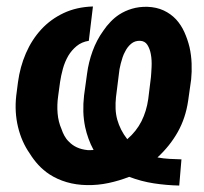

<svg xmlns="http://www.w3.org/2000/svg" viewBox="-20 -559 627 590"><path d="M530.8 11.2 537.6 -69.3Q518.6 -69.8 500.5 -70.8Q482.4 -71.8 463.9 -75.2Q502.4 -110.8 526.4 -153.6Q550.3 -196.3 558.1 -249L567.4 -314.9Q569.8 -338.4 568.8 -363.8Q567.9 -389.2 562.5 -413.6Q556.6 -438 546.6 -460.2Q536.6 -482.4 521 -499.5Q504.9 -516.6 482.9 -526.9Q460.9 -537.1 432.6 -538.1Q407.2 -538.6 385.7 -532.2Q364.3 -525.9 346.2 -514.2Q332 -504.9 319.6 -491.9Q307.1 -479 297.4 -464.4Q276.9 -436 264.4 -401.6Q252 -367.2 247.6 -333L238.3 -265.6Q235.4 -240.2 236.1 -216.1Q236.8 -191.9 241.7 -168.5Q245.6 -150.4 252 -132.8Q258.3 -115.2 267.6 -98.1Q263.2 -97.7 258.5 -97.7Q253.9 -97.7 249.5 -97.7Q230.5 -99.6 216.3 -106.2Q202.1 -112.8 191.9 -123.5Q183.6 -131.3 178 -141.6Q172.4 -151.9 168.9 -162.6Q159.2 -184.6 157 -210.7Q154.8 -236.8 158.7 -263.7L164.6 -307.1Q167.5 -326.7 173.3 -347.9Q179.2 -369.1 189.9 -387.7Q200.2 -404.8 215.6 -417.5Q231 -430.2 252.9 -433.6L265.6 -539.1Q215.3 -537.6 175.5 -518.8Q135.7 -500 106.9 -468.8Q77.6 -437 59.6 -395.3Q41.5 -353.5 35.2 -306.2L29.8 -264.2Q24.4 -214.4 35.4 -168.7Q46.4 -123 71.3 -87.4Q83 -68.4 98.1 -52Q113.3 -35.6 131.8 -23.4Q155.8 -7.8 184.8 0.7Q213.9 9.3 247.6 9.8Q281.2 10.3 313.5 3.4Q345.7 -3.4 377 -15.6Q414.1 -1.5 452.6 4.4Q491.2 10.3 530.8 11.2ZM336.4 -260.3 345.2 -330.6Q345.7 -337.9 347.2 -346.2Q348.6 -354.5 351.1 -363.8Q353.5 -373 356.7 -382.8Q359.9 -392.6 364.7 -400.9Q371.6 -415 383.1 -424.6Q394.5 -434.1 410.2 -433.6Q425.3 -433.1 432.9 -421.1Q440.4 -409.2 443.4 -393.1Q445.3 -383.3 445.8 -373Q446.3 -362.8 445.8 -353Q445.3 -343.8 444.8 -335.4Q444.3 -327.1 443.8 -321.8L435.5 -254.4Q430.2 -217.3 414.8 -186.5Q399.4 -155.8 371.1 -131.3Q359.9 -145.5 352.3 -160.6Q344.7 -175.8 340.3 -191.4Q335.9 -207.5 335.2 -224.9Q334.5 -242.2 336.4 -260.3Z"/></svg>

Font: Roboto Mono SemiBold
Style: Italic
Weight: 600
Italic angle: -10°
Monospace: yes
Designer: Google
Version: Version 3.000